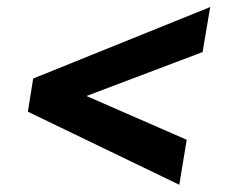

<svg xmlns="http://www.w3.org/2000/svg" viewBox="-20 -547 640 544"><path d="M59 -230.5 74 -324.5 575.5 -527 554 -399.5 225 -275 509 -151 488 -23.5Z"/></svg>

Font: JuliaMono ExtraBoldItalic
Style: Regular
Weight: 800
Italic angle: -9°
Monospace: yes
Designer: cormullion
Foundry: corm
Version: Version 0.049; ttfautohint (v1.8.4)